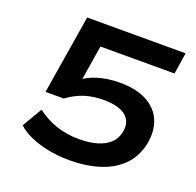

<svg xmlns="http://www.w3.org/2000/svg" viewBox="-125 -837 999 979"><g transform="rotate(20 374.0 -347.5)"><path d="M348 10Q288 10 233 -1Q178 -12 135.5 -31Q93 -50 65 -76L128 -184Q175 -148 232 -128Q289 -108 360 -108Q415 -108 456.5 -120.5Q498 -133 523.5 -157Q549 -181 557 -219Q568 -276 530 -307.5Q492 -339 409 -339Q355 -339 308 -324.5Q261 -310 215 -276H116L186 -705H720L702 -589H300L267 -384H246Q280 -415 335.5 -432.5Q391 -450 457 -450Q546 -450 604 -419Q662 -388 685 -332.5Q708 -277 694 -204Q678 -131 631.5 -84Q585 -37 512.5 -13.5Q440 10 348 10Z"/></g></svg>

Font: Nunito Sans 10pt Expanded
Style: Bold Italic
Weight: 700
Width: 7
Italic angle: -9°
Designer: Vernon Adams
Foundry: Vernon Adams
Version: Version 3.101;gftools[0.9.27]